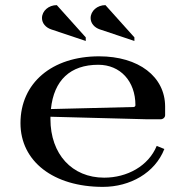

<svg xmlns="http://www.w3.org/2000/svg" viewBox="-20 -725 727 750"><path d="M144 -654.4C144 -634 158.9 -617.3 180 -610.2L315 -565V-579L201.9 -705C169.9 -705 144 -682.3 144 -654.4ZM334 -654.4C334 -634 348.9 -617.3 370 -610.2L505 -565V-579L391.9 -705C359.9 -705 334 -682.3 334 -654.4ZM60 -244C60 -94.6 188.8 5 382 5C487.8 5 585.2 -49.1 622 -143L592.2 -155.1C559.7 -76.1 476.3 -31 387 -31C261.5 -31 177 -122.6 177 -260C177 -263 177 -266 177.1 -269L557 -259H607C616.9 -259 625 -266.2 625 -275V-308.5C625 -425.5 521.8 -505 367 -505C182.8 -505 60 -400.6 60 -244ZM178.9 -299C190.5 -411.8 254.7 -472 364 -472C449.8 -472 509 -407.9 509 -314C509 -310.2 505.9 -307.1 502 -307Z"/></svg>

Font: Prida01
Style: Bold
Weight: 700
Designer: gluk
Foundry: gluk
Version: Version 00.072